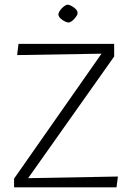

<svg xmlns="http://www.w3.org/2000/svg" viewBox="-20 -799 562 819"><path d="M40 0V-37L413 -570L53 -564L59 -612H467V-558L100 -39L483 -46L477 0ZM229 -737Q229 -743 233.5 -750.5Q238 -758 244.5 -764.5Q251 -771 257.5 -775Q264 -779 268 -779Q273 -779 280 -776Q287 -773 294 -768Q301 -763 306 -757Q311 -751 311 -744Q311 -738 306.5 -731Q302 -724 296 -717.5Q290 -711 283.5 -707Q277 -703 272 -703Q268 -703 260.5 -706Q253 -709 246 -714Q239 -719 234 -725Q229 -731 229 -737Z"/></svg>

Font: Ancizar Sans Thin
Style: Regular
Weight: 100
Designer: Cesar Puertas, Viviana Monsalve, Julian Moncada, Julian Prieto, Jose Castro, Mariel Hernandez, Felipe Aragon, Sara Alarc
Version: Version 8.100